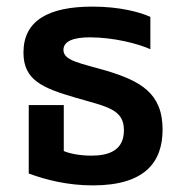

<svg xmlns="http://www.w3.org/2000/svg" viewBox="-20 -549 552 581"><path d="M261 12C419 12 472 -59 472 -157C472 -268 404 -304 302 -335C223 -358 172 -365 172 -398C172 -426 206 -436 252 -436C326 -436 400 -416 435 -400V-498C404 -512 343 -529 260 -529C127 -529 51 -487 51 -390C51 -307 107 -283 210 -253C303 -226 355 -219 355 -155C355 -94 310 -78 256 -78C223 -78 191 -84 173 -92V-231H67V-24C118 -5 184 12 261 12Z"/></svg>

Font: Noto Sans Thai UI SemiCondensed Semi
Style: Regular
Weight: 600
Width: 4
Designer: Monotype Design Team
Foundry: Monotype Imaging Inc.
Version: Version 1.901